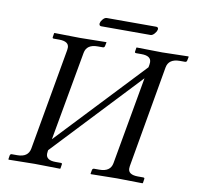

<svg xmlns="http://www.w3.org/2000/svg" viewBox="-83 -849 964 936"><g transform="rotate(10 398.5 -380.5)"><path d="M694.8 -574.2 606.9 -70.8Q606 -66.9 606 -59.1Q606 -28.3 653.8 -27.8H680.2Q689 -27.8 687 -20L684.1 -1L682.1 1Q595.2 -1 556.2 -1Q556.2 -1 426.8 1L424.8 -1L428.2 -20Q430.2 -27.8 438 -27.8H463.9Q518.1 -27.8 525.9 -70.8L603 -504.9L201.2 -78.1L200.2 -71.8Q199.2 -66.9 199.2 -60.1Q199.2 -27.8 247.1 -27.8H272.9Q280.8 -27.8 278.8 -20L275.9 -1L273.9 1Q188 -1 148.9 -1Q148.9 -1 20 1L18.1 -1L21 -20Q22.9 -27.8 29.8 -27.8H57.1Q111.3 -27.8 119.1 -71.8L208 -575.2Q209 -579.1 209 -586.9Q209 -617.7 161.1 -618.2H133.8Q126 -618.2 127.9 -626L130.9 -645L132.8 -646Q219.7 -644 258.8 -644Q258.8 -644 388.2 -646L390.1 -645L386.2 -626Q384.3 -618.2 377 -618.2H351.1Q296.9 -618.2 289.1 -575.2L210 -133.8L612.8 -561L615.2 -574.2Q616.2 -579.1 616.2 -585.9Q616.2 -618.2 567.9 -618.2H542Q533.2 -618.2 535.2 -626L538.1 -645L540 -646Q627 -644 666 -644Q666 -644 794.9 -647L796.9 -645L793 -626Q791 -618.2 784.2 -618.2H757.8Q702.6 -618.2 694.8 -574.2ZM595.2 -717.8H351.1Q341.3 -717.8 340.8 -729Q340.8 -731 341.8 -732.9Q343.8 -742.7 352.8 -752.4Q361.8 -762.2 371.1 -762.2H615.2Q626.5 -762.2 626 -751Q626 -749 625 -748Q623 -738.3 613.5 -728Q604 -717.8 595.2 -717.8Z"/></g></svg>

Font: Linux Libertine
Style: Italic
Weight: 400
Italic angle: -12°
Designer: Philipp H. Poll
Foundry: Philipp H. Poll
Version: Version 5.1.6 ; ttfautohint (v0.9)